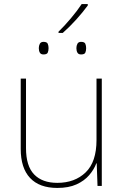

<svg xmlns="http://www.w3.org/2000/svg" viewBox="-20 -915 613 945"><path d="M268 -759Q297 -787 329 -825Q361 -863 382 -895H412V-888Q387 -854 355.5 -819Q324 -784 289 -753H268ZM194 -647Q181 -647 176 -656Q171 -665 171 -678Q171 -690 176 -699.5Q181 -709 194 -709Q211 -709 215 -699.5Q219 -690 219 -678Q219 -665 215 -656Q211 -647 194 -647ZM379 -647Q366 -647 361 -656Q356 -665 356 -678Q356 -690 361 -699.5Q366 -709 379 -709Q396 -709 400 -699.5Q404 -690 404 -678Q404 -665 400 -656Q396 -647 379 -647ZM481 -528V0H460L456 -111H454Q443 -81 419 -53Q395 -25 356.5 -7.5Q318 10 262 10Q174 10 128 -39Q82 -88 82 -182V-528H108V-186Q108 -98 148 -56.5Q188 -15 262 -15Q348 -15 401.5 -66.5Q455 -118 455 -226V-528Z"/></svg>

Font: Noto Sans Thin
Style: Regular
Weight: 100
Designer: Monotype Design Team
Foundry: Monotype Imaging Inc.
Version: Version 2.007